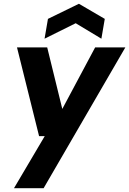

<svg xmlns="http://www.w3.org/2000/svg" viewBox="-20 -777 684 1017"><path d="M54 220 217 -56H187L70 -526H230L310 -200L484 -526H644L211 220ZM216 -572 234 -677 398 -757 535 -677 517 -572 381 -654Z"/></svg>

Font: DM Sans 9pt Black
Style: Italic
Weight: 900
Italic angle: -10°
Version: Version 4.004;gftools[0.9.30]